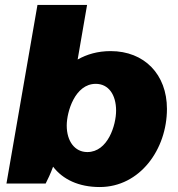

<svg xmlns="http://www.w3.org/2000/svg" viewBox="-20 -740 716 774"><path d="M6 0H164C171 -13 185 -43 194 -68C233 -17 297 14 382 14C544 14 653 -138 653 -301C653 -440 562 -534 426 -534C374 -534 330 -521 293 -500L331 -720H131ZM332 -127C282 -127 249 -170 249 -234C249 -289 282 -402 366 -402C417 -402 448 -359 448 -294C448 -236 415 -127 332 -127Z"/></svg>

Font: Fixel Display 20240404 Black
Style: Italic
Weight: 900
Italic angle: -10°
Designer: AlfaBravo + MacPaw
Foundry: Kyrylo Tkachov, Marchela Mozhyna, Serhii Makarenko, Maria Weinstein, Zakhar Kryvoshyya
Version: Version 1.211;Glyphs 3.2 (3225)